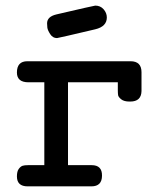

<svg xmlns="http://www.w3.org/2000/svg" viewBox="-20 -661 565 681"><path d="M40 -35.2Q40 -53.2 46.6 -62Q53.2 -70.8 60.1 -73Q66.9 -75.2 79.1 -75.2H137.2V-369.1H81.1Q40 -369.1 40 -403.8Q40 -443.8 77.1 -443.8H442.9Q481.9 -443.8 481.9 -404.8V-337.9Q481 -300.8 441.9 -300.8H439Q419.9 -300.8 409.9 -308.8Q399.9 -316.9 398.9 -323.5Q397.9 -330.1 397.9 -341.8V-369.1H221.2V-75.2H305.2Q342.3 -75.2 341.8 -38.1Q341.8 0 304.2 0H78.1Q40 0 40 -35.2ZM147 -578.1Q147 -602.1 180.2 -609.9Q312 -640.6 317.9 -641.1Q335.9 -641.1 347.4 -628.2Q358.9 -615.2 358.9 -599.1Q358.9 -566.9 317.9 -557.1Q188 -526.4 182.1 -525.9Q167 -525.9 158 -540Q148.9 -554.2 147.9 -563.2Q147 -572.3 147 -578.1Z"/></svg>

Font: CMU Typewriter Text
Style: Bold
Weight: 700
Version: Version 0.7.0